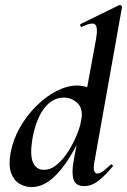

<svg xmlns="http://www.w3.org/2000/svg" viewBox="-20 -746 515 779"><path d="M108 13Q82 13 59 -0.5Q36 -14 25 -44.5Q14 -75 23 -126Q33 -180 61 -229Q89 -278 128 -316.5Q167 -355 210 -377Q253 -399 294 -399Q327 -399 352.5 -383Q378 -367 380 -332L330 -246Q301 -171 265.5 -112.5Q230 -54 190.5 -20.5Q151 13 108 13ZM158 -57Q186 -57 211.5 -78.5Q237 -100 257.5 -132.5Q278 -165 292 -199.5Q306 -234 310 -260Q318 -305 294.5 -327.5Q271 -350 239 -350Q192 -350 158.5 -305.5Q125 -261 111 -180Q101 -116 114 -86.5Q127 -57 158 -57ZM322 9Q288 9 279 -16Q270 -41 278 -89L370 -589Q378 -637 365.5 -647Q353 -657 312 -637Q308 -636 306 -642Q304 -648 308 -649L463 -725Q468 -727 472 -723Q476 -719 475 -717L363 -89Q358 -61 362.5 -51.5Q367 -42 375 -42Q386 -42 399 -52Q412 -62 428 -77Q432 -81 436 -77Q440 -73 436 -69Q405 -32 378 -11.5Q351 9 322 9Z"/></svg>

Font: Cormorant Infant Light
Style: Bold Italic
Weight: 700
Italic angle: -10°
Version: Version 4.001